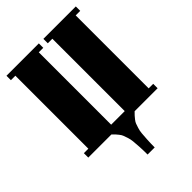

<svg xmlns="http://www.w3.org/2000/svg" viewBox="-260 -775 1110 1110"><g transform="rotate(-45 295.5 -219.5)"><path d="M267.1 230Q267.1 193.8 265.4 165.5Q263.7 137.2 261.7 117.4Q259.8 97.7 253.9 80.3Q248 63 244.6 54Q241.2 44.9 231.7 33Q222.2 21 218 16.6Q213.9 12.2 201.2 0H12.2V-36.1H48.8V-632.8H12.2V-668.9H276.9V-632.8H240.2V-41H351.1V-632.8H314V-668.9H579.1V-632.8H542V-36.1H579.1V0H391.1Q377.9 13.2 373.3 18.3Q368.7 23.4 359.1 35.4Q349.6 47.4 346.4 56.6Q343.3 65.9 337.6 82.8Q332 99.6 330.3 119.1Q328.6 138.7 326.9 166.5Q325.2 194.3 325.2 230Z"/></g></svg>

Font: Lletraferida
Style: Heavy
Weight: 900
Designer: Josep Patau Bellart
Foundry: Josep Patau Bellart
Version: Version 1.000